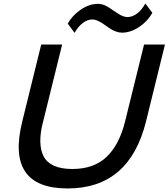

<svg xmlns="http://www.w3.org/2000/svg" viewBox="-20 -1064 960 1094"><path d="M919.9 -810.1 812 -372.1Q717.3 9.8 365.2 9.8Q11.7 9.8 106.9 -372.1L214.8 -810.1H334L226.1 -373Q209 -309.1 209.7 -258.5Q210.4 -208 228.5 -173.1Q246.6 -138.2 287.6 -119.6Q328.6 -101.1 392.1 -101.1Q515.1 -101.1 587.6 -170.4Q660.2 -239.7 692.9 -373L800.8 -810.1ZM808.1 -1043.9 848.1 -991.2Q820.8 -941.9 772.2 -909.9Q723.6 -877.9 674.8 -877.9Q658.2 -877.9 640.6 -884.5Q623 -891.1 612.3 -897.7Q601.6 -904.3 584 -917Q558.6 -936 544.9 -941.9Q523.4 -953.1 505.9 -953.1Q479 -953.1 452.9 -933.8Q426.8 -914.6 404.8 -877L366.2 -929.2Q389.2 -973.1 438.2 -1007.6Q487.3 -1042 537.1 -1042Q560.5 -1042 582 -1031.5Q603.5 -1021 628.9 -1002Q633.8 -999 641.8 -993.7Q649.9 -988.3 656.5 -984.1Q663.1 -980 668.9 -977.1Q690.4 -966.8 706.1 -966.8Q734.4 -966.8 761.2 -987.1Q788.1 -1007.3 808.1 -1043.9Z"/></svg>

Font: Sinkin Sans 500 Medium Italic
Style: Regular
Weight: 500
Italic angle: -112°
Designer: Keith Bates
Foundry: K-Type
Version: Sinkin Sans (version 1.0)  by Keith Bates   •   © 2014   www